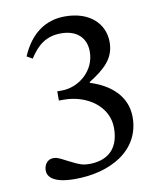

<svg xmlns="http://www.w3.org/2000/svg" viewBox="-76 -705 648 779"><g transform="rotate(-10 247.5 -315.5)"><path d="M86 -498C120 -551 157 -579 217 -579C279 -579 319 -545 319 -486C319 -405 248 -350 180 -350H161V-312H181C277 -312 362 -253 362 -164C362 -66 301 -37 238 -37C214 -37 200 -41 157 -63C122 -81 114 -86 98 -86C72 -86 59 -63 59 -42C59 -16 81 13 171 13C317 13 444 -57 444 -194C444 -283 377 -336 297 -361V-364C360 -404 405 -441 405 -510C405 -586 346 -644 244 -644C162 -644 100 -598 63 -511Z"/></g></svg>

Font: mjx-stx-n
Style: Regular
Weight: 500
Version: 1.0.0